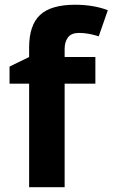

<svg xmlns="http://www.w3.org/2000/svg" viewBox="-20 -785 472 805"><path d="M379.9 -434.1H251V0H102.1V-434.1H20V-505.9L102.1 -545.9V-585.9Q102.1 -679.2 147.9 -722.2Q193.8 -765.1 294.9 -765.1Q372.1 -765.1 432.1 -742.2L394 -632.8Q349.1 -647 311 -647Q279.3 -647 265.1 -628.2Q251 -609.4 251 -580.1V-545.9H379.9Z"/></svg>

Font: CAA NEO Sans
Style: Bold
Weight: 700
Version: Version 1.10